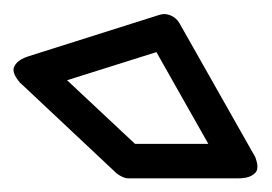

<svg xmlns="http://www.w3.org/2000/svg" viewBox="-26 -826 396 280"><path d="M6.8 -702.1Q5.4 -703.1 3.4 -705.1Q1.5 -707 -2.2 -712.6Q-5.9 -718.3 -6.3 -723.4Q-6.8 -728.5 -1.5 -734.4Q3.9 -740.2 16.1 -744.1L206.1 -804.2Q214.4 -807.1 222.9 -803.5Q231.4 -799.8 235.8 -792L342.8 -603Q343.8 -601.6 345.2 -599.1Q346.7 -596.7 348.4 -590.1Q350.1 -583.5 348.9 -578.6Q347.7 -573.7 340.8 -569.8Q334 -565.9 320.8 -565.9H161.1Q153.8 -565.9 144 -573.2ZM71.8 -709 170.9 -616.2H277.8L202.1 -750Z"/></svg>

Font: Trueno Black Outline
Style: Regular
Weight: 900
Width: 6
Designer: Julieta Ulanovsky
Foundry: Julieta Ulanovsky
Version: Version 3.001b | FøM Fix